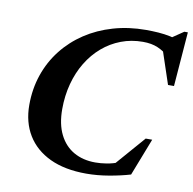

<svg xmlns="http://www.w3.org/2000/svg" viewBox="-80 -791 891 886"><g transform="rotate(10 365.0 -348.0)"><path d="M523.5 -65.5 488 -39 623 -194H653.5L585.5 -19Q542 -6 487 3.5Q432 13 380.5 13Q279.5 13 209.8 -20Q140 -53 103.5 -113Q67 -173 67 -254Q67 -329.5 89.8 -395.8Q112.5 -462 154.8 -515.8Q197 -569.5 255.2 -608Q313.5 -646.5 385 -667.2Q456.5 -688 537.5 -688Q567.5 -688 596 -686Q624.5 -684 652.2 -678.2Q680 -672.5 708 -662L636.5 -658.5L713 -710.5H729.5L709.5 -455.5H681.5L621.5 -635L662.5 -580.5Q632.5 -606.5 603.2 -619Q574 -631.5 533.5 -631.5Q479 -631.5 431.2 -613.2Q383.5 -595 344.8 -561.8Q306 -528.5 278 -482.5Q250 -436.5 235 -380.2Q220 -324 220 -261Q220 -191 244 -142.8Q268 -94.5 311.2 -69.8Q354.5 -45 412.5 -45Q438 -45 465.8 -49.5Q493.5 -54 523.5 -65.5Z"/></g></svg>

Font: Newsreader 24pt
Style: Bold Italic
Weight: 700
Italic angle: -17°
Designer: Hugues Gentile
Foundry: Production Type
Version: Version 1.003